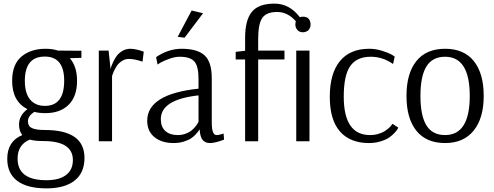

<svg xmlns="http://www.w3.org/2000/svg" viewBox="-20 -779 2726 1059"><path d="M236 260Q130 260 75 218.5Q20 177 20 97Q20 0 103 -34Q85 -55 85 -93Q85 -142 131 -177Q47 -220 47 -333Q47 -424 98.5 -467Q150 -510 231 -510Q270 -510 300 -500L429 -499V-460L365 -458Q405 -413 405 -333Q405 -247 358.5 -201Q312 -155 230 -155Q196 -155 169 -162Q134 -139 134 -110Q134 -83 156 -72.5Q178 -62 227 -62Q446 -62 446 92Q446 174 391.5 217Q337 260 236 260ZM228 -195Q334 -195 334 -334Q334 -467 227 -467Q117 -467 117 -333Q117 -265 146 -230Q175 -195 228 -195ZM236 215Q306 215 344 186.5Q382 158 382 104Q382 -1 219 -1Q172 -1 144 -9Q77 19 77 96Q77 215 236 215Z M525 0V-500H579L590 -397Q591 -402 593 -409.5Q595 -417 604 -436.5Q613 -456 624 -471Q635 -486 655 -498Q675 -510 699 -510Q713 -510 731.5 -506Q750 -502 761 -498L773 -494L766 -439Q722 -454 691 -454Q669 -454 650 -441Q631 -428 620.5 -409.5Q610 -391 605 -379Q600 -367 598 -360V0Z M998 -571 960 -576 1037 -721 1100 -706ZM938 10Q872 10 832 -22.5Q792 -55 792 -113Q792 -260 1075 -290V-343Q1075 -414 1052 -440Q1029 -466 971 -466Q945 -466 914.5 -455Q884 -444 866 -434L849 -423L841 -464Q909 -510 982 -510Q1068 -510 1108 -474Q1148 -438 1148 -347V-102Q1148 -34 1174 -34Q1181 -34 1190.5 -36Q1200 -38 1206 -40L1213 -43L1216 -9Q1167 10 1138 10Q1112 10 1098 -6.5Q1084 -23 1081 -65H1080Q1079 -62 1075.5 -57Q1072 -52 1060.5 -39Q1049 -26 1034 -16Q1019 -6 993.5 2Q968 10 938 10ZM960 -34Q983 -34 1003.5 -41.5Q1024 -49 1036.5 -59.5Q1049 -70 1058 -81Q1067 -92 1071 -100L1075 -107V-253Q867 -230 867 -122Q867 -79 892 -56.5Q917 -34 960 -34Z M1332 0V-451H1280V-493L1332 -499V-571Q1332 -668 1369 -713.5Q1406 -759 1494 -759Q1577 -759 1634 -684Q1641 -687 1651 -687Q1670 -687 1681 -677Q1693 -664 1693 -644Q1693 -626 1681 -612Q1667 -601 1651 -601Q1633 -601 1622 -612Q1609 -625 1609 -644Q1609 -654 1612 -661Q1568 -713 1508 -713Q1450 -713 1427 -680.5Q1404 -648 1404 -563V-500H1549V-451H1404V0ZM1614 0V-500H1687V0Z M2015 10Q1911 10 1855 -54Q1799 -118 1799 -245Q1799 -373 1854.5 -441.5Q1910 -510 2017 -510Q2052 -510 2087 -499Q2122 -488 2140 -478L2157 -467L2148 -426Q2091 -466 2025 -466Q1948 -466 1912 -415Q1876 -364 1876 -246Q1876 -34 2021 -34Q2045 -34 2067 -40.5Q2089 -47 2102.5 -56Q2116 -65 2126 -74Q2136 -83 2140 -90L2145 -96L2177 -75Q2175 -72 2172 -66Q2169 -60 2155.5 -45.5Q2142 -31 2125 -19.5Q2108 -8 2078.5 1Q2049 10 2015 10Z M2435 10Q2331 10 2276.5 -58Q2222 -126 2222 -250Q2222 -374 2276.5 -442Q2331 -510 2435 -510Q2539 -510 2593.5 -442Q2648 -374 2648 -250Q2648 -127 2592.5 -58.5Q2537 10 2435 10ZM2435 -34Q2571 -34 2571 -250Q2571 -466 2435 -466Q2365 -466 2332 -412.5Q2299 -359 2299 -250Q2299 -141 2332 -87.5Q2365 -34 2435 -34Z"/></svg>

Font: Arsenal
Style: Regular
Weight: 400
Designer: Andrij Shevchenko
Foundry: Stairsfor
Version: Version 2.001;PS 002.001;hotconv 1.0.88;makeotf.lib2.5.64775